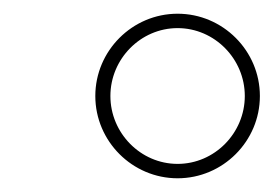

<svg xmlns="http://www.w3.org/2000/svg" viewBox="-20 -764 399 280"><path d="M239 -744C173 -744 119 -690 119 -624C119 -558 173 -504 239 -504C305 -504 359 -558 359 -624C359 -690 305 -744 239 -744ZM141 -624C141 -678 185 -723 239 -723C293 -723 337 -678 337 -624C337 -570 293 -525 239 -525C185 -525 141 -570 141 -624Z"/></svg>

Font: Nacelle Thin
Style: Italic
Weight: 100
Italic angle: -12°
Designer: Sora Sagano
Foundry: Sora Sagano
Version: Version 1.000;FEAKit 1.0